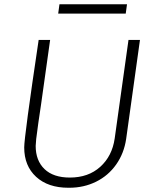

<svg xmlns="http://www.w3.org/2000/svg" viewBox="-20 -874 719 904"><path d="M216 -686 173 -380Q168 -347 160.5 -295.5Q153 -244 150.5 -220Q148 -196 148 -187Q148 -118 189.5 -78Q231 -38 309 -38Q396 -38 452 -88.5Q508 -139 520 -222L585 -686H639L574 -220Q564 -152 527 -99.5Q490 -47 432.5 -18.5Q375 10 306 10H302Q206 10 150 -41.5Q94 -93 94 -180Q94 -230 162 -686ZM578 -854 572 -810H254L260 -854Z"/></svg>

Font: Chivo Thin Italic
Style: Regular
Weight: 100
Italic angle: -8.05°
Designer: Hector Gatti
Foundry: Omnibus-Type
Version: Version 1.007